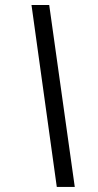

<svg xmlns="http://www.w3.org/2000/svg" viewBox="-20 -735 384 756"><path d="M203.6 1 104 -715.3H173.8L274.4 1Z"/></svg>

Font: Open Sans SemiCondensed
Style: Italic
Weight: 400
Width: 4
Italic angle: -12°
Designer: Monotype Design Team
Foundry: Monotype Imaging Inc.
Version: Version 3.000